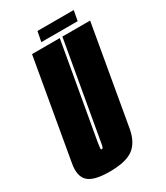

<svg xmlns="http://www.w3.org/2000/svg" viewBox="-213 -840 802 926"><g transform="rotate(-30 187.5 -377.0)"><path d="M117 3.5Q207 3.5 248.5 -26.8Q290 -57 303 -125.5L399 -675H244.5L152 -147.5Q149 -127.5 146.2 -118.5Q143.5 -109.5 137.5 -109.5Q132.5 -109.5 133.2 -118.5Q134 -127.5 137 -147.5L230 -675H75.5L-20.5 -125.5Q-33.5 -57 -2.5 -26.8Q28.5 3.5 117 3.5ZM143 -702.5H345.5L356 -758.5H154Z"/></g></svg>

Font: Anybody UltraCondensed ExtraBold
Style: Italic
Weight: 800
Width: 1
Italic angle: -10°
Version: Version 1.113;gftools[0.9.25]